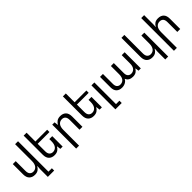

<svg xmlns="http://www.w3.org/2000/svg" viewBox="318 -2328 4132 4132"><g transform="rotate(-45 2384.0 -262.0)"><path d="M509 166H613V236H420V-1Q420 -44 426 -87H420Q401 -47 361.5 -18.5Q322 10 259 10Q177 10 129.5 -37.5Q82 -85 82 -178V-492H171V-195Q171 -128 201 -95.5Q231 -63 280 -63Q343 -63 381.5 -110.5Q420 -158 420 -252V-760H509Z M1107 -317V0H1037L1026 -87H1021Q1002 -47 961 -18.5Q920 10 857 10Q775 10 727.5 -37.5Q680 -85 680 -178V-760H769V-492H1127V-422H769V-195Q769 -128 799 -95.5Q829 -63 878 -63Q941 -63 979.5 -110.5Q1018 -158 1018 -252V-317Z M1282 236V-492H1352L1363 -405H1368Q1388 -445 1428.5 -473.5Q1469 -502 1532 -502Q1615 -502 1662 -455Q1709 -408 1709 -314V0H1620V-297Q1620 -365 1590.5 -397Q1561 -429 1511 -429Q1448 -429 1409.5 -382.5Q1371 -336 1371 -241V236Z M2301 -317V0H2231L2220 -87H2215Q2196 -47 2155 -18.5Q2114 10 2051 10Q1969 10 1921.5 -37.5Q1874 -85 1874 -178V-760H1963V-492H2321V-422H1963V-195Q1963 -128 1993 -95.5Q2023 -63 2072 -63Q2135 -63 2173.5 -110.5Q2212 -158 2212 -252V-317Z M2476 236V-493H2565V166H2669V236Z M2909 9Q2830 9 2783 -36Q2736 -81 2736 -171V-492H2825V-188Q2825 -125 2854.5 -94.5Q2884 -64 2930 -64Q2992 -64 3029.5 -107Q3067 -150 3067 -241V-492H3156V-188Q3156 -125 3185.5 -94.5Q3215 -64 3261 -64Q3320 -64 3358.5 -107Q3397 -150 3397 -241V-492H3486V0H3417L3405 -80H3400Q3382 -45 3343.5 -18Q3305 9 3240 9Q3185 9 3144 -14Q3103 -37 3085 -83H3080Q3061 -43 3015 -17Q2969 9 2909 9Z M4083 236H3994V-1Q3994 -44 4000 -87H3994Q3975 -47 3935.5 -18.5Q3896 10 3833 10Q3751 10 3703.5 -37.5Q3656 -85 3656 -178V-760H3745V-195Q3745 -128 3775 -95.5Q3805 -63 3854 -63Q3917 -63 3955.5 -110.5Q3994 -158 3994 -252V-491H4083Z M4347 -760V-492Q4347 -470 4345.5 -449Q4344 -428 4342 -405H4347Q4366 -446 4404.5 -474Q4443 -502 4508 -502Q4592 -502 4638.5 -455Q4685 -408 4685 -314V0H4596V-297Q4596 -365 4567.5 -397Q4539 -429 4487 -429Q4423 -429 4385 -382.5Q4347 -336 4347 -241V236H4258V-760Z"/></g></svg>

Font: Go Noto Kurrent-Regular
Style: Regular
Weight: 400
Designer: Monotype Design Team
Foundry: Monotype Imaging Inc.
Version: Version 2.012; ttfautohint (v1.8.4.7-5d5b)